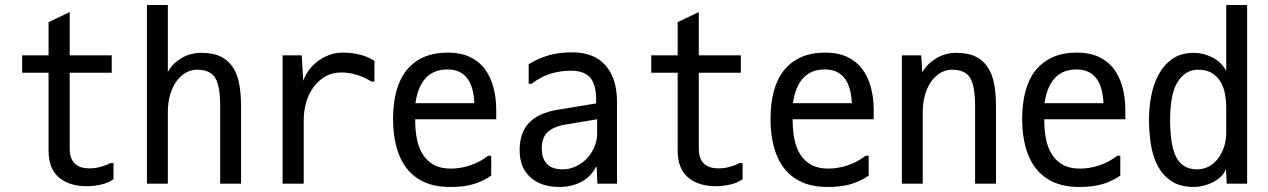

<svg xmlns="http://www.w3.org/2000/svg" viewBox="-20 -746 5040 763"><path d="M431 -98V-34Q411 -19 381 -12.5Q351 -6 325 -6Q255 -6 214 -41Q173 -76 173 -148V-457H68V-526H173V-658L257 -698V-526H424V-457H257V-156Q257 -77 335 -77Q359 -77 380.5 -83Q402 -89 419 -98Z M938 -16H855V-324Q855 -405 835 -437Q815 -469 763 -469Q739 -469 717.5 -456.5Q696 -444 680.5 -422Q665 -400 656 -369Q647 -338 647 -301V-16H564V-726H647V-460Q664 -492 699.5 -514Q735 -536 780 -536Q829 -536 859.5 -520Q890 -504 907.5 -475.5Q925 -447 931.5 -408Q938 -369 938 -322Z M1179 -526 1185 -425Q1191 -443 1204.5 -463Q1218 -483 1238.5 -499.5Q1259 -516 1285.5 -526.5Q1312 -537 1344 -537Q1377 -537 1409.5 -529Q1442 -521 1468 -504V-422H1456Q1433 -437 1401 -447.5Q1369 -458 1337 -458Q1301 -458 1273.5 -442.5Q1246 -427 1226.5 -400.5Q1207 -374 1197 -340Q1187 -306 1187 -269V-16H1103V-526Z M1631 -336H1865V-339Q1858 -470 1758 -470Q1651 -470 1631 -337ZM1761 -537Q1810 -537 1846.5 -520Q1883 -503 1906 -472.5Q1929 -442 1940.5 -400Q1952 -358 1952 -309V-272H1630V-267Q1630 -227 1637 -192.5Q1644 -158 1660.5 -132Q1677 -106 1704 -91Q1731 -76 1772 -76Q1809 -76 1847.5 -88.5Q1886 -101 1920 -127H1932V-48Q1898 -25 1860.5 -14Q1823 -3 1769 -3Q1709 -3 1666 -22.5Q1623 -42 1595.5 -78Q1568 -114 1555 -163.5Q1542 -213 1542 -273Q1542 -334 1555 -383Q1568 -432 1595 -466Q1622 -500 1663 -518.5Q1704 -537 1761 -537Z M2353 -215V-272L2233 -252Q2184 -245 2158.5 -223Q2133 -201 2133 -156Q2133 -116 2153.5 -94.5Q2174 -73 2216 -73Q2244 -73 2269 -85Q2294 -97 2312.5 -116.5Q2331 -136 2342 -162Q2353 -188 2353 -215ZM2081 -413V-491Q2121 -515 2161.5 -526.5Q2202 -538 2253 -538Q2341 -538 2386.5 -486Q2432 -434 2432 -341V-16H2354L2351 -83H2349Q2326 -41 2287.5 -22Q2249 -3 2203 -3Q2130 -3 2087.5 -41.5Q2045 -80 2045 -149Q2045 -218 2082 -257.5Q2119 -297 2197 -310L2349 -335V-349Q2349 -412 2324.5 -438.5Q2300 -465 2249 -465Q2207 -465 2169 -453.5Q2131 -442 2092 -413Z M2931 -98V-34Q2911 -19 2881 -12.5Q2851 -6 2825 -6Q2755 -6 2714 -41Q2673 -76 2673 -148V-457H2568V-526H2673V-658L2757 -698V-526H2924V-457H2757V-156Q2757 -77 2835 -77Q2859 -77 2880.5 -83Q2902 -89 2919 -98Z M3131 -336H3365V-339Q3358 -470 3258 -470Q3151 -470 3131 -337ZM3261 -537Q3310 -537 3346.5 -520Q3383 -503 3406 -472.5Q3429 -442 3440.5 -400Q3452 -358 3452 -309V-272H3130V-267Q3130 -227 3137 -192.5Q3144 -158 3160.5 -132Q3177 -106 3204 -91Q3231 -76 3272 -76Q3309 -76 3347.5 -88.5Q3386 -101 3420 -127H3432V-48Q3398 -25 3360.5 -14Q3323 -3 3269 -3Q3209 -3 3166 -22.5Q3123 -42 3095.5 -78Q3068 -114 3055 -163.5Q3042 -213 3042 -273Q3042 -334 3055 -383Q3068 -432 3095 -466Q3122 -500 3163 -518.5Q3204 -537 3261 -537Z M3938 -16H3855V-324Q3855 -405 3835 -437Q3815 -469 3763 -469Q3739 -469 3717.5 -456.5Q3696 -444 3680.5 -422Q3665 -400 3656 -369Q3647 -338 3647 -301V-16H3564V-526H3641L3645 -458Q3662 -490 3698.5 -513Q3735 -536 3780 -536Q3829 -536 3859.5 -520Q3890 -504 3907.5 -475.5Q3925 -447 3931.5 -408Q3938 -369 3938 -322Z M4131 -336H4365V-339Q4358 -470 4258 -470Q4151 -470 4131 -337ZM4261 -537Q4310 -537 4346.5 -520Q4383 -503 4406 -472.5Q4429 -442 4440.5 -400Q4452 -358 4452 -309V-272H4130V-267Q4130 -227 4137 -192.5Q4144 -158 4160.5 -132Q4177 -106 4204 -91Q4231 -76 4272 -76Q4309 -76 4347.5 -88.5Q4386 -101 4420 -127H4432V-48Q4398 -25 4360.5 -14Q4323 -3 4269 -3Q4209 -3 4166 -22.5Q4123 -42 4095.5 -78Q4068 -114 4055 -163.5Q4042 -213 4042 -273Q4042 -334 4055 -383Q4068 -432 4095 -466Q4122 -500 4163 -518.5Q4204 -537 4261 -537Z M4853 -318Q4853 -346 4848 -373Q4843 -400 4830 -421.5Q4817 -443 4795.5 -456Q4774 -469 4741 -469Q4691 -469 4660.5 -421.5Q4630 -374 4630 -270Q4630 -165 4655.5 -119Q4681 -73 4737 -73Q4761 -73 4782 -83.5Q4803 -94 4818.5 -113.5Q4834 -133 4843.5 -160Q4853 -187 4853 -220ZM4724 -536Q4763 -536 4798.5 -517.5Q4834 -499 4852 -466H4853V-726H4936V-16H4855L4852 -72H4851Q4845 -57 4831.5 -44Q4818 -31 4800.5 -22Q4783 -13 4763 -8Q4743 -3 4725 -3Q4670 -3 4635.5 -26Q4601 -49 4581 -86.5Q4561 -124 4553.5 -172.5Q4546 -221 4546 -273Q4546 -318 4555 -365Q4564 -412 4584.5 -450Q4605 -488 4639 -512Q4673 -536 4724 -536Z"/></svg>

Font: D2Coding ligature
Style: Regular
Weight: 400
Monospace: yes
Designer: Yong-Rak Park; Jeong-Hwan Yoon; Sang-Min Lee;
Foundry: NHN Corporation
Version: Version 1.3.2; Build 20180524